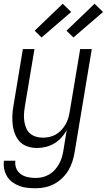

<svg xmlns="http://www.w3.org/2000/svg" viewBox="-26 -782 570 1025"><path d="M164 223Q141 223 119 220.5Q97 218 77 210.5Q57 203 40 190.5Q23 178 12 160Q1 142 -3.5 120.5Q-8 99 -5 76H56Q53 98 61 117Q69 136 85 147.5Q101 159 121.5 163.5Q142 168 164 168Q182 168 200 164Q218 160 235.5 150Q253 140 266 125.5Q279 111 288.5 94.5Q298 78 303.5 60Q309 42 312 24L330 -87Q318 -65 301 -46.5Q284 -28 262.5 -15.5Q241 -3 217.5 2.5Q194 8 171 8Q145 8 121 0Q97 -8 80.5 -25Q64 -42 54.5 -65.5Q45 -89 42 -114Q39 -139 40 -165Q41 -191 46 -218L96 -520H158L106 -209Q103 -189 102 -170Q101 -151 104 -133Q107 -115 114 -98Q121 -81 134.5 -69.5Q148 -58 165.5 -52.5Q183 -47 202 -47Q220 -47 238 -51Q256 -55 272 -64Q288 -73 301 -87Q314 -101 323.5 -117Q333 -133 338 -150Q343 -167 346 -185L402 -520H464L372 33Q368 57 360 81.5Q352 106 338.5 128.5Q325 151 305 170Q285 189 261.5 201Q238 213 213.5 218Q189 223 164 223ZM366 -582 329 -618 479 -762 524 -718ZM196 -582 159 -618 309 -762 354 -718Z"/></svg>

Font: Iosevka Curly Light
Style: Italic
Weight: 300
Italic angle: -9°
Monospace: yes
Designer: Belleve Invis
Foundry: Belleve Invis
Version: Version 22.1.2; ttfautohint (v1.8.4)